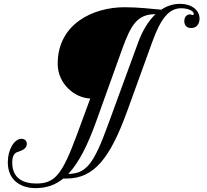

<svg xmlns="http://www.w3.org/2000/svg" viewBox="-20 -807 1076 996"><path d="M43.5 36.6C43.5 7.8 50.8 -11.7 70.8 -18.6C91.8 -25.4 119.1 -34.7 119.1 -60.5C119.1 -76.7 107.9 -86.9 91.8 -86.9C53.7 -86.9 20.5 -31.2 20.5 34.7C20.5 132.8 93.3 168.9 164.1 168.9C219.7 168.9 266.6 153.3 308.6 119.1C314 119.1 319.3 119.1 325.2 119.1C467.3 119.1 550.8 15.1 640.1 -231.4L769.5 -588.4C814.5 -713.9 857.9 -764.2 919.9 -764.2C948.2 -764.2 984.9 -753.9 984.9 -734.9C984.9 -731 983.4 -729 980.5 -729C976.1 -729 970.7 -732.4 966.3 -732.4C948.2 -732.4 936 -718.3 936 -697.3C936 -675.3 949.2 -661.6 971.7 -661.6C998 -661.6 1015.1 -680.2 1015.1 -710.9C1015.1 -754.9 973.1 -787.1 914.6 -787.1C879.4 -787.1 846.7 -776.9 816.4 -756.8C765.6 -761.2 697.8 -769.5 626 -769.5C466.8 -769.5 279.3 -686 279.3 -476.1C279.3 -372.1 367.2 -298.8 448.2 -295.9L378.9 -107.9C302.7 98.1 265.1 145 168.5 145C104 145 43.5 120.6 43.5 36.6ZM611.8 -546.9C660.2 -682.6 694.3 -733.4 786.6 -733.4C750 -698.7 719.2 -648.9 695.8 -584.5L539.6 -157.7C465.8 44.9 426.8 93.8 334 95.2C387.7 39.1 434.1 -51.3 480.5 -181.2Z"/></svg>

Font: Petit Formal Script
Style: Regular
Weight: 400
Designer: Pablo Impallari, Brenda Gallo, Rodrigo Fuenzalida
Foundry: Pablo Impallari, Brenda Gallo, Rodrigo Fuenzalida
Version: Version 1.001